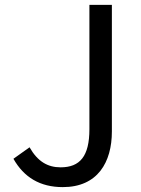

<svg xmlns="http://www.w3.org/2000/svg" viewBox="-20 -753 576 786"><path d="M237 13C380 13 438 -89 438 -215V-733H346V-224C346 -113 307 -68 228 -68C175 -68 134 -92 101 -150L35 -103C78 -27 144 13 237 13Z"/></svg>

Font: Noto Sans CJK SC Regular
Style: Regular
Weight: 400
Designer: Ryoko NISHIZUKA (kana & ideographs); Paul D. Hunt (Latin, Greek & Cyrillic); Wenlong ZHANG (bopomofo); Sandoll Communica
Foundry: Adobe Systems Incorporated
Version: Version 1.004;PS 1.004;hotconv 1.0.82;makeotf.lib2.5.63406